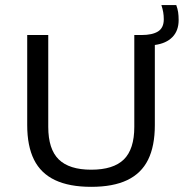

<svg xmlns="http://www.w3.org/2000/svg" viewBox="-20 -734 729 762"><path d="M342 7.5Q255 7.5 198.5 -19.2Q142 -46 115 -100.2Q88 -154.5 88 -237.5V-595H171.5V-230.5Q171.5 -142 213.2 -101.2Q255 -60.5 342 -60.5Q430 -60.5 471.5 -101.2Q513 -142 513 -230.5V-595H541.5Q584.5 -595 607.2 -609.2Q630 -623.5 630 -657.5Q630 -672 627.8 -685.2Q625.5 -698.5 620.5 -714H679.5Q685 -699 687 -685.2Q689 -671.5 689 -654.5Q689 -612 664.2 -586.8Q639.5 -561.5 594.5 -555.5V-237.5Q594.5 -154.5 567.8 -100.2Q541 -46 485 -19.2Q429 7.5 342 7.5Z"/></svg>

Font: Encode Sans SC SemiExpanded
Style: Regular
Weight: 400
Width: 6
Designer: Multiple Designers
Foundry: Impallari Type
Version: Version 3.002